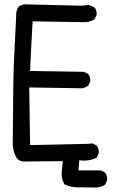

<svg xmlns="http://www.w3.org/2000/svg" viewBox="-20 -753 540 888"><path d="M360.4 113.3Q315.4 117.2 278.3 99.6Q260.7 70.3 266.6 31.2L270.5 -7.8L87.9 -5.9Q72.3 -7.8 60.5 -17.6Q37.1 -52.7 39.1 -99.6Q41 -387.7 43.9 -455.1Q46.9 -522.5 54.7 -675.8Q52.7 -703.1 66.4 -722.7Q85.9 -736.3 113.3 -732.4L358.4 -726.6L391.6 -730.5L417 -718.8Q428.7 -705.1 426.8 -683.6L417 -664.1Q395.5 -650.4 370.1 -650.4Q344.7 -650.4 130.9 -654.3Q121.1 -483.4 119.1 -424.8L368.2 -420.9L387.7 -411.1Q399.4 -397.5 397.5 -376L387.7 -356.4Q374 -346.7 358.4 -344.7L115.2 -348.6L119.1 -82L389.6 -87.9L407.2 -89.8L426.8 -80.1Q438.5 -64.5 436.5 -43L426.8 -23.4Q391.6 -5.9 346.7 -11.7L342.8 35.2H446.3L465.8 44.9Q477.5 60.5 475.6 82L465.8 101.6Q444.3 115.2 416 114.3Q387.7 113.3 360.4 113.3Z"/></svg>

Font: JasonHandwriting4
Style: Regular
Weight: 400
Version: Version 1.01.21